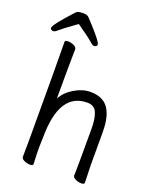

<svg xmlns="http://www.w3.org/2000/svg" viewBox="-181 -970 844 1069"><g transform="rotate(20 241.0 -436.0)"><path d="M384 -17Q386 -34 386 -293Q386 -353 371.5 -388Q357 -423 315 -423Q151 -423 149 -162L147 -97Q147 -59 150 1Q150 11 132 11Q114 11 97 3Q80 -5 80 -17L81 -115Q81 -590 79 -697Q79 -707 97 -707Q114 -707 131.5 -699Q149 -691 149 -679Q147 -580 147 -386Q169 -428 216.5 -456.5Q264 -485 311 -485Q397 -485 428 -421Q451 -375 451 -297V-105L454 1Q454 11 436 11Q418 11 401 3Q384 -5 384 -17ZM240 -732Q231 -732 215.5 -747Q200 -762 120 -818Q38 -759 23.5 -745.5Q9 -732 0 -732Q-18 -732 -18 -746Q-18 -764 77 -868Q87 -879 97 -881Q107 -883 127 -883Q147 -883 158 -871Q169 -859 186 -841Q258 -762 258 -747Q258 -732 240 -732Z"/></g></svg>

Font: Moon Stars Kai HW
Style: Regular
Weight: 400
Designer: GuiWonder
Version: Version 1.101